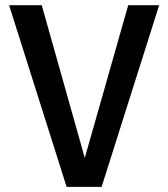

<svg xmlns="http://www.w3.org/2000/svg" viewBox="-20 -728 655 748"><path d="M310.3 -112.8 479.5 -707.7H600L375.9 0H239.5L15.4 -707.7H142.6Z"/></svg>

Font: Fira Code Medium
Style: Regular
Weight: 500
Designer: Carrois Corporate, Edenspiekermann AG, Nikita Prokopov
Foundry: Carrois Corporate, Edenspiekermann AG, Nikita Prokopov
Version: Version 6.002